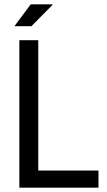

<svg xmlns="http://www.w3.org/2000/svg" viewBox="-20 -873 496 893"><path d="M70 0V-686H158V-80H438V0ZM47 -751 123 -853H223L224 -850L126 -751Z"/></svg>

Font: Archivo Narrow
Style: Regular
Weight: 400
Designer: Hector Gatti
Foundry: Omnibus-Type
Version: Version 3.002